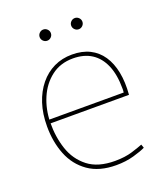

<svg xmlns="http://www.w3.org/2000/svg" viewBox="-129 -771 754 870"><g transform="rotate(-20 248.0 -335.5)"><path d="M283 10Q201 10 148.5 -27Q96 -64 71.5 -125.5Q47 -187 47 -262Q47 -323 63 -372Q79 -421 108 -456.5Q137 -492 176.5 -511Q216 -530 264 -530Q313 -530 349 -512Q385 -494 408 -460Q431 -426 440.5 -378Q450 -330 445 -270H62L67 -274Q66 -205 86 -145Q106 -85 154 -47.5Q202 -10 284 -10Q332 -10 367.5 -21Q403 -32 420 -39L426 -22Q407 -12 368 -1Q329 10 283 10ZM63 -288H426Q427 -294 427 -299.5Q427 -305 427 -307Q427 -374 407.5 -419.5Q388 -465 351.5 -488.5Q315 -512 262 -512Q201 -512 157.5 -478.5Q114 -445 91 -391Q68 -337 67 -275ZM181 -627Q170 -627 162 -635Q154 -643 154 -654Q154 -665 162 -673Q170 -681 181 -681Q192 -681 200 -673Q208 -665 208 -654Q208 -643 200 -635Q192 -627 181 -627ZM333 -627Q322 -627 314 -635Q306 -643 306 -654Q306 -665 314 -673Q322 -681 333 -681Q344 -681 352 -673Q360 -665 360 -654Q360 -643 352 -635Q344 -627 333 -627Z"/></g></svg>

Font: Murecho Thin
Style: Regular
Weight: 100
Designer: Neil Summerour
Foundry: Positype
Version: Version 1.010